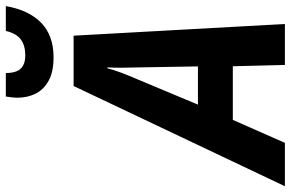

<svg xmlns="http://www.w3.org/2000/svg" viewBox="-248 -798 985 650"><g transform="rotate(-90 244.0 -472.5)"><path d="M-61 0 278.3 -715.3H448.7L488.3 0H349.6L345.2 -176.3H163.6L85.9 0ZM215.3 -294.4H344.7L341.3 -495.1Q340.8 -522 340.3 -547.9Q339.8 -573.7 341.3 -601.1H338.4Q332 -576.7 322.8 -552.5Q313.5 -528.3 301.8 -501ZM376 -783.2Q326.2 -783.2 295.9 -800Q265.6 -816.9 252.2 -844.5Q238.8 -872.1 238.8 -904.3Q238.8 -915 240 -925.3Q241.2 -935.5 242.7 -944.8H322.3Q322.3 -923.3 328.1 -908.7Q334 -894 347.4 -886.5Q360.8 -878.9 382.3 -878.9Q414.6 -878.9 435.3 -893.6Q456.1 -908.2 464.8 -944.8H548.8Q535.6 -867.2 492.4 -825.2Q449.2 -783.2 376 -783.2Z"/></g></svg>

Font: Open Sans SemiCondensed
Style: Bold Italic
Weight: 700
Width: 4
Italic angle: -12°
Designer: Monotype Design Team
Foundry: Monotype Imaging Inc.
Version: Version 3.003